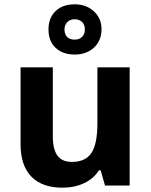

<svg xmlns="http://www.w3.org/2000/svg" viewBox="-20 -857 697 887"><path d="M204 -721Q204 -774 236.5 -805.5Q269 -837 325 -837Q379 -837 414 -804.5Q449 -772 449 -722Q449 -670 414.5 -637.5Q380 -605 325 -605Q270 -605 237 -636Q204 -667 204 -721ZM372 -721Q372 -743 359 -755.5Q346 -768 325 -768Q304 -768 291 -755Q278 -742 278 -721Q278 -699 290 -686.5Q302 -674 325 -674Q346 -674 359 -686.5Q372 -699 372 -721ZM75 -190V-546H224V-227Q224 -167 245.5 -138Q267 -109 312 -109Q375 -109 402.5 -150.5Q430 -192 430 -289V-546H579V0H465L445 -70H437Q413 -32 369 -11Q325 10 269 10Q174 10 124.5 -41.5Q75 -93 75 -190Z"/></svg>

Font: OpenSansMMV
Style: Bold
Weight: 700
Foundry: Ascender Corporation
Version: Version 4.001